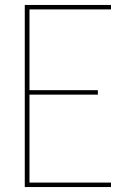

<svg xmlns="http://www.w3.org/2000/svg" viewBox="-20 -755 540 775"><path d="M80 0V-735H428V-717H99V-391H375V-373H99V-18H428V0Z"/></svg>

Font: iosevka_custom_sans_ss08 Thin
Style: Regular
Weight: 100
Designer: Belleve Invis
Foundry: Belleve Invis
Version: Version 10.3.0; ttfautohint (v1.8.3)